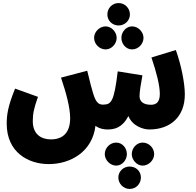

<svg xmlns="http://www.w3.org/2000/svg" viewBox="-20 -844 1282 1259"><path d="M758 -677C799 -677 832 -710 832 -749C832 -790 799 -824 758 -824C715 -824 684 -790 684 -749C684 -710 715 -677 758 -677ZM673 -520C711 -520 745 -556 745 -596C745 -634 711 -671 673 -671C631 -671 597 -634 597 -596C597 -556 631 -520 673 -520ZM846 -520C887 -520 921 -556 921 -596C921 -634 887 -671 846 -671C806 -671 776 -634 776 -596C776 -556 806 -520 846 -520ZM300 232C441 232 586 152 606 -19C634 2 668 5 684 5C730 5 781 -5 822 -83C849 -16 921 5 959 5C1098 5 1192 -79 1192 -225C1192 -297 1169 -416 1133 -516L973 -467C1006 -370 1028 -284 1028 -228C1028 -176 1006 -157 970 -157C917 -157 895 -181 895 -213C895 -243 904 -296 914 -350L752 -376C728 -175 709 -160 659 -158C627 -157 609 -170 590 -234C584 -254 570 -303 552 -380L380 -335C414 -234 440 -139 440 -69C440 31 387 70 314 70C249 70 195 36 195 -50C195 -95 201 -131 229 -209L79 -263C31 -146 24 -89 24 -33C24 154 164 232 300 232ZM915 242C957 242 991 204 991 167C991 126 957 91 915 91C877 91 844 126 844 167C844 204 877 242 915 242ZM742 242C782 242 812 204 812 167C812 126 782 91 742 91C701 91 667 126 667 167C667 204 701 242 742 242ZM830 395C873 395 904 360 904 320C904 280 873 248 830 248C789 248 756 280 756 320C756 360 789 395 830 395Z"/></svg>

Font: Noto Sans Arabic ExtCond Blk
Style: Regular
Weight: 900
Width: 2
Designer: Monotype Design Team, Nadine Chahine, Nizar Qandah and Khaled Hosny
Foundry: Monotype Imaging Inc.
Version: Version 2.012